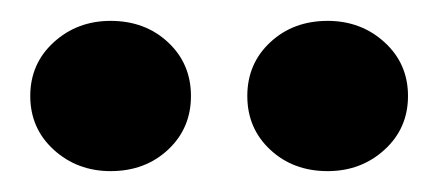

<svg xmlns="http://www.w3.org/2000/svg" viewBox="-20 -795 420 184"><path d="M9 -703Q9 -734 31.5 -754.5Q54 -775 86 -775Q119 -775 141 -754.5Q163 -734 163 -703Q163 -672 141 -651.5Q119 -631 86 -631Q54 -631 31.5 -651.5Q9 -672 9 -703ZM217 -703Q217 -734 239 -754.5Q261 -775 294 -775Q326 -775 348.5 -754.5Q371 -734 371 -703Q371 -672 348.5 -651.5Q326 -631 294 -631Q261 -631 239 -651.5Q217 -672 217 -703Z"/></svg>

Font: Open Sauce Sans SemiBold
Style: Regular
Weight: 600
Designer: Alfredo Marco Pradil
Foundry: Creative Sauce Fz LLC
Version: Version 1.477